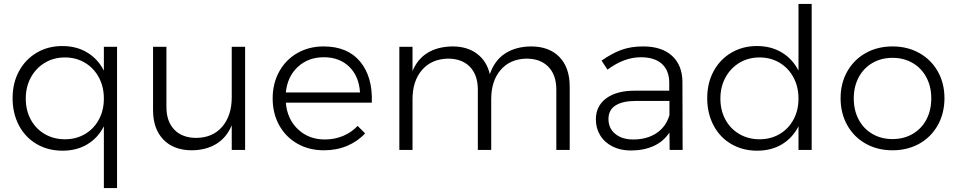

<svg xmlns="http://www.w3.org/2000/svg" viewBox="-20 -762 4865 976"><path d="M575 -524V194H508V-120Q478 -61 424 -28.5Q370 4 298 4Q224 4 166 -30Q108 -64 76 -125Q44 -186 44 -263Q44 -340 76.5 -400Q109 -460 166.5 -494Q224 -528 297 -528Q369 -528 423.5 -495Q478 -462 508 -403V-524ZM508 -261Q508 -321 482.5 -368.5Q457 -416 412 -443Q367 -470 310 -470Q253 -470 208 -443Q163 -416 137 -368.5Q111 -321 111 -261Q111 -201 136.5 -154Q162 -107 207.5 -80.5Q253 -54 310 -54Q367 -54 412 -80.5Q457 -107 482.5 -154Q508 -201 508 -261Z M1226 -524V0H1158V-125Q1132 -63 1080.5 -31Q1029 1 956 2Q863 2 810.5 -52.5Q758 -107 758 -202V-524H826V-218Q826 -144 866.5 -102.5Q907 -61 978 -61Q1062 -62 1110 -118.5Q1158 -175 1158 -267V-524Z M1870 -240H1433Q1440 -156 1495 -104.5Q1550 -53 1631 -53Q1681 -53 1724 -71Q1767 -89 1798 -122L1836 -84Q1798 -43 1744.5 -20.5Q1691 2 1627 2Q1551 2 1492 -31.5Q1433 -65 1399.5 -125Q1366 -185 1366 -262Q1366 -338 1399.5 -398.5Q1433 -459 1492 -492.5Q1551 -526 1625 -526Q1747 -526 1811 -448.5Q1875 -371 1870 -240ZM1810 -292Q1805 -374 1755.5 -422.5Q1706 -471 1626 -471Q1547 -471 1494 -422Q1441 -373 1433 -292Z M2876 -322V0H2808V-306Q2808 -381 2767.5 -422.5Q2727 -464 2656 -464Q2572 -462 2524.5 -406Q2477 -350 2477 -258V0H2409V-306Q2409 -381 2368.5 -422.5Q2328 -464 2257 -464Q2173 -462 2125 -406Q2077 -350 2077 -258V0H2010V-524H2077V-401Q2103 -463 2154.5 -494Q2206 -525 2280 -526Q2355 -526 2404.5 -489Q2454 -452 2470 -385Q2494 -455 2547.5 -490Q2601 -525 2679 -526Q2772 -526 2824 -472Q2876 -418 2876 -322Z M3384 0 3383 -88Q3352 -42 3302 -19.5Q3252 3 3187 3Q3134 3 3093.5 -17.5Q3053 -38 3031 -74Q3009 -110 3009 -155Q3009 -223 3061.5 -262Q3114 -301 3206 -301H3382V-341Q3382 -403 3345 -437Q3308 -471 3237 -471Q3153 -471 3068 -408L3038 -454Q3091 -491 3139 -508.5Q3187 -526 3249 -526Q3344 -526 3396 -478.5Q3448 -431 3449 -347L3450 0ZM3383 -177V-249H3214Q3145 -249 3109 -226Q3073 -203 3073 -157Q3073 -110 3107.5 -81.5Q3142 -53 3199 -53Q3269 -53 3317.5 -85.5Q3366 -118 3383 -177Z M4106 -742V0H4039V-120Q4009 -61 3955 -28.5Q3901 4 3829 4Q3755 4 3697 -30Q3639 -64 3607 -125Q3575 -186 3575 -263Q3575 -340 3607.5 -400Q3640 -460 3697.5 -494Q3755 -528 3828 -528Q3900 -528 3954.5 -495Q4009 -462 4039 -403V-742ZM4039 -261Q4039 -321 4013.5 -368.5Q3988 -416 3943 -443Q3898 -470 3841 -470Q3784 -470 3739 -443Q3694 -416 3668 -368.5Q3642 -321 3642 -261Q3642 -201 3667.5 -154Q3693 -107 3738.5 -80.5Q3784 -54 3841 -54Q3898 -54 3943 -80.5Q3988 -107 4013.5 -154Q4039 -201 4039 -261Z M4781 -263Q4781 -186 4747 -125.5Q4713 -65 4653 -31.5Q4593 2 4517 2Q4441 2 4381 -31.5Q4321 -65 4287 -125.5Q4253 -186 4253 -263Q4253 -339 4287 -399Q4321 -459 4381 -492.5Q4441 -526 4517 -526Q4593 -526 4653 -492.5Q4713 -459 4747 -399Q4781 -339 4781 -263ZM4320 -262Q4320 -201 4345 -154Q4370 -107 4415 -81Q4460 -55 4517 -55Q4574 -55 4619 -81Q4664 -107 4689 -154Q4714 -201 4714 -262Q4714 -322 4689 -369Q4664 -416 4619 -442Q4574 -468 4517 -468Q4460 -468 4415 -442Q4370 -416 4345 -369Q4320 -322 4320 -262Z"/></svg>

Font: TypoPRO Montserrat
Style: Regular
Weight: 300
Designer: Julieta Ulanovsky
Foundry: Julieta Ulanovsky
Version: Version 6.001